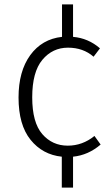

<svg xmlns="http://www.w3.org/2000/svg" viewBox="-20 -700 509 870"><path d="M311 150H260V10Q173 1 118.5 -66.5Q64 -134 64 -258Q64 -377 117 -450Q170 -523 261 -533V-680H311V-533Q380 -527 433 -481L404 -443Q357 -484 288 -484Q218 -484 172 -429Q126 -374 126 -259Q126 -145 171.5 -92.5Q217 -40 287 -40Q354 -40 408 -84L436 -45Q380 3 311 10Z"/></svg>

Font: Trujillo Light
Style: Regular
Weight: 300
Designer: Fira Sans original fonts by bBox Type GmbH, Carrois Corporate GbR, & Edenspiekermann AG / Changes by Cristiano Sobral
Foundry: Fira Sans original fonts by bBox Type GmbH, Carrois Corporate GbR, & Edenspiekermann AG / Changes by Cristiano Sobral
Version: Version 4.301;July 28, 2020;FontCreator 13.0.0.2655 64-bit